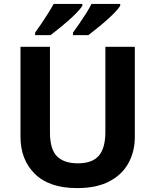

<svg xmlns="http://www.w3.org/2000/svg" viewBox="-20 -954 796 984"><path d="M671 -252Q671 -178 638.5 -118.5Q606 -59 540.5 -24.5Q475 10 375 10Q233 10 159 -62.5Q85 -135 85 -254V-714H236V-277Q236 -189 272 -153Q308 -117 379 -117Q453 -117 486.5 -156Q520 -195 520 -278V-714H671ZM596 -924Q588 -911 569 -891Q550 -871 525 -849Q500 -827 475.5 -807.5Q451 -788 433 -774H354V-787Q368 -806 386 -832Q404 -858 421 -885Q438 -912 449 -934H596ZM402 -924Q394 -911 375 -891Q356 -871 331 -849Q306 -827 281.5 -807.5Q257 -788 239 -774H160V-787Q174 -806 191.5 -832Q209 -858 226 -885Q243 -912 255 -934H402Z"/></svg>

Font: Noto Sans Adlam
Style: Regular
Weight: 400
Designer: Mark Jamra, Neil Patel
Foundry: JamraPatel LLC
Version: Version 3.001